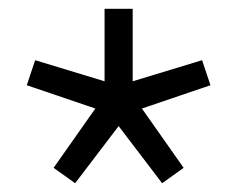

<svg xmlns="http://www.w3.org/2000/svg" viewBox="-20 -710 540 437"><path d="M41 -516 60 -573 218 -525V-690H282V-525L440 -573L459 -516L303 -463L398 -328L349 -293L250 -423L151 -293L102 -328L197 -463Z"/></svg>

Font: Oxanium
Style: Regular
Weight: 400
Designer: Severin Meyer
Version: Version 1.001